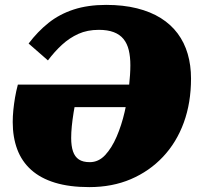

<svg xmlns="http://www.w3.org/2000/svg" viewBox="-20 -748 822 785"><path d="M345 17Q264 17 205 -1Q146 -19 107.5 -53.5Q69 -88 50.5 -137.5Q32 -187 32 -249Q32 -272 34.5 -297.5Q37 -323 41.5 -349.5Q46 -376 53 -402H632L614 -310H261L294 -356Q286 -320 281 -288.5Q276 -257 273.5 -231.5Q271 -206 271 -184Q271 -151 278.5 -129Q286 -107 302.5 -96Q319 -85 347 -85Q383 -85 410 -114Q437 -143 457 -189.5Q477 -236 489.5 -290Q502 -344 507.5 -394.5Q513 -445 513 -481Q513 -516 506.5 -543Q500 -570 485 -588.5Q470 -607 445 -616.5Q420 -626 384 -626Q337 -626 300.5 -609.5Q264 -593 233.5 -565Q203 -537 176 -501L97 -570Q134 -619 178.5 -654.5Q223 -690 281 -709Q339 -728 414 -728Q484 -728 540 -714Q596 -700 637.5 -674Q679 -648 706.5 -611Q734 -574 747.5 -527.5Q761 -481 761 -427Q761 -328 731.5 -247Q702 -166 646.5 -107Q591 -48 515 -15.5Q439 17 345 17Z"/></svg>

Font: Roboto Serif Black
Style: Italic
Weight: 900
Italic angle: -10°
Version: Version 1.008